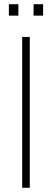

<svg xmlns="http://www.w3.org/2000/svg" viewBox="-20 -889 247 909"><path d="M22 -815H67V-869H22ZM139 -815H184V-869H139ZM85 0H121V-714H85Z"/></svg>

Font: Kathrein 37 Thin Condensed
Style: Regular
Weight: 250
Width: 3
Designer: Lazydogs Typefoundry, based on Open Sans by Ascender Corporation
Foundry: Lazydogs Typefoundry
Version: Version 1.003;PS 001.003;hotconv 1.0.88;makeotf.lib2.5.64775